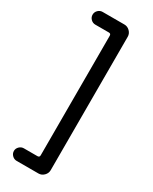

<svg xmlns="http://www.w3.org/2000/svg" viewBox="-218 -765 750 944"><g transform="rotate(30 157.0 -293.0)"><path d="M26.4 93.8Q26.4 80.1 37.1 69.3Q47.9 58.6 62.5 58.6H139.6Q151.4 58.6 151.4 46.9V-631.8Q151.4 -643.6 139.6 -643.6H62.5Q47.9 -643.6 37.1 -654.3Q26.4 -665 26.4 -679.7Q26.4 -694.3 37.1 -705.1Q47.9 -715.8 62.5 -715.8H186.5Q204.1 -715.8 217.3 -702.6Q230.5 -689.5 230.5 -671.9V85.9Q230.5 103.5 217.3 116.7Q204.1 129.9 186.5 129.9H62.5Q47.9 129.9 37.1 119.1Q26.4 108.4 26.4 93.8Z"/></g></svg>

Font: FakePearl
Style: Regular
Weight: 400
Version: Version 1.2